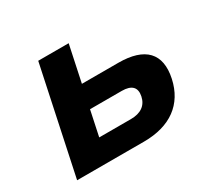

<svg xmlns="http://www.w3.org/2000/svg" viewBox="-113 -641 813 781"><g transform="rotate(-30 293.5 -250.0)"><path d="M42 0H356C480 0 559 -58 582 -165C605 -273 551 -330 426 -330H255L291 -500H148ZM207 -106 232 -224H381C427 -224 447 -204 439 -165C431 -126 402 -106 356 -106Z"/></g></svg>

Font: LT Wave Bold
Style: Italic
Weight: 700
Designer: Daniel Lyons
Version: Version 2.5 (Glyphs App)